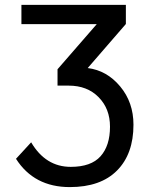

<svg xmlns="http://www.w3.org/2000/svg" viewBox="-20 -532 626 779"><path d="M263.2 227.1Q118.2 227.1 44.9 112.3L106.4 45.4Q165 145 267.1 145Q349.6 145 387.9 102.1Q426.3 59.1 426.3 -18.1Q426.3 -90.8 380.1 -137.7Q334 -184.6 258.8 -184.6H213.4V-251L372.6 -434.1H66.9V-512.2H490.7V-434.6L335.9 -255.9Q413.6 -246.1 467.5 -181.4Q521.5 -116.7 521.5 -25.9Q521.5 92.8 454.8 159.9Q388.2 227.1 263.2 227.1Z"/></svg>

Font: Cadman
Style: Regular
Weight: 400
Designer: Paul James MIller
Foundry: High-Logic / Made with FontCreator
Version: Version 2.114;March 28, 2021;FontCreator 13.0.0.2683 64-bit